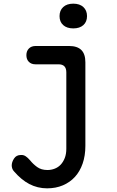

<svg xmlns="http://www.w3.org/2000/svg" viewBox="-20 -781 640 1048"><path d="M342 -386Q342 -408 331.5 -419Q321 -430 299 -430H173Q151 -430 137.5 -443.5Q124 -457 124 -480Q124 -502 137.5 -516Q151 -530 175 -530H357Q402 -530 424 -508Q446 -486 446 -441V15Q446 69 431 112Q416 155 389 184.5Q362 214 323.5 230.5Q285 247 237 247Q211 247 186.5 241Q162 235 140 223.5Q118 212 97 194.5Q76 177 57 155Q50 148 47 139Q44 130 44 122Q44 104 56.5 84.5Q69 65 94 65Q109 64 121 72.5Q133 81 145 95Q160 114 182.5 130.5Q205 147 239 147Q260 147 279 139.5Q298 132 311.5 117.5Q325 103 333.5 81.5Q342 60 342 31ZM380 -626Q345 -626 325 -644Q305 -662 305 -693Q305 -724 325 -742.5Q345 -761 380 -761Q415 -761 435 -742.5Q455 -724 455 -693Q455 -662 435 -644Q415 -626 380 -626Z"/></svg>

Font: Maple Mono Normal NL Medium
Style: Regular
Weight: 500
Monospace: yes
Designer: subframe7536
Version: Version 7.000